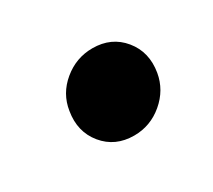

<svg xmlns="http://www.w3.org/2000/svg" viewBox="-51 -510 366 330"><g transform="rotate(-30 132.0 -345.0)"><path d="M139.6 -262.2Q102.1 -262.2 79.8 -289.3Q57.6 -316.4 64 -354.5Q68.8 -386.2 94.2 -407.2Q119.6 -428.2 151.9 -428.2Q189.5 -428.2 211.7 -401.1Q233.9 -374 227.5 -335.9Q222.2 -304.7 197 -283.4Q171.9 -262.2 139.6 -262.2Z"/></g></svg>

Font: Inter 28pt
Style: Bold Italic
Weight: 700
Italic angle: -9.3988°
Designer: Rasmus Andersson
Foundry: rsms
Version: Version 4.001;git-66647c0bb